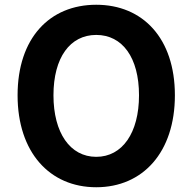

<svg xmlns="http://www.w3.org/2000/svg" viewBox="-20 -774 810 808"><path d="M385 14C581 14 716 -133 716 -373C716 -613 581 -754 385 -754C189 -754 54 -614 54 -373C54 -133 189 14 385 14ZM385 -114C275 -114 205 -215 205 -373C205 -532 275 -627 385 -627C495 -627 565 -532 565 -373C565 -215 495 -114 385 -114Z"/></svg>

Font: Noto Sans Japanese Bold
Style: Bold
Weight: 700
Designer: Ryoko NISHIZUKA (kana & ideographs); Paul D. Hunt (Latin, Greek & Cyrillic); Wenlong ZHANG (bopomofo); Sandoll Communica
Foundry: Adobe Systems Incorporated
Version: Version 1.000;PS 1;hotconv 1.0.78;makeotf.lib2.5.61930